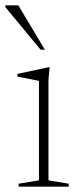

<svg xmlns="http://www.w3.org/2000/svg" viewBox="-42 -697 296 717"><path d="M143.5 -446 139 -400V-23.5L214.5 -11V0H27.5V-11L103.5 -23.5V-395Q98 -396 84.8 -398.8Q71.5 -401.5 55 -404.8Q38.5 -408 23 -411V-421L139.5 -446ZM125.5 -511.5H109.5L-22 -670.5V-677H26.5Z"/></svg>

Font: Newsreader 24pt ExtraLight
Style: Regular
Weight: 250
Designer: Hugues Gentile
Foundry: Production Type
Version: Version 1.003